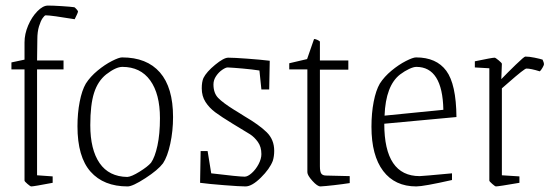

<svg xmlns="http://www.w3.org/2000/svg" viewBox="-20 -659 1983 689"><path d="M68 -11V-410H21V-435L68 -445V-507Q68 -537 81 -567.5Q94 -598 114 -618.5Q134 -639 152 -639Q170 -639 201.5 -637Q233 -635 247 -633Q250 -631 255 -625.5Q260 -620 260 -617Q260 -614 248 -590Q164 -604 144 -604Q140 -604 133 -594Q126 -584 120 -564.5Q114 -545 114 -518L113 -442H208V-410H113V-30L169 -26V-3Q101 10 92 10Q89 10 78.5 1Q68 -8 68 -11Z M258 -206Q258 -253 266 -294Q274 -335 288 -359Q304 -384 330 -405.5Q356 -427 381.5 -440Q407 -453 418 -453Q507 -453 554 -399Q601 -345 601 -239Q601 -189 591 -143Q581 -97 565 -73Q547 -49 501.5 -19.5Q456 10 438 10Q352 10 305 -43Q258 -96 258 -206ZM522 -75Q536 -95 545 -136.5Q554 -178 554 -235Q554 -322 519 -370.5Q484 -419 419 -419Q396 -419 361 -392Q331 -368 317.5 -325.5Q304 -283 304 -210Q304 -122 337.5 -73.5Q371 -25 437 -24Q452 -25 481 -43Q510 -61 522 -75Z M698 -3 700 -117H725L738 -37Q837 -25 858 -25Q869 -25 883.5 -38Q898 -51 908 -70Q918 -89 918 -106Q918 -132 905.5 -149.5Q893 -167 877.5 -177Q862 -187 815 -215Q774 -240 752.5 -256Q731 -272 717.5 -293Q704 -314 704 -342Q704 -365 710 -379Q721 -401 752 -426.5Q783 -452 799 -452Q819 -452 867 -448.5Q915 -445 948 -441L946 -338H918L911 -406Q885 -410 851.5 -413Q818 -416 797 -417Q790 -417 777.5 -408.5Q765 -400 755.5 -386Q746 -372 746 -356Q746 -325 763 -307.5Q780 -290 820 -265L838 -254L857 -242Q910 -211 937 -184.5Q964 -158 964 -118Q964 -98 959 -82Q948 -53 916 -21.5Q884 10 861 10Q841 10 784 5.5Q727 1 698 -3Z M1083 -41V-410H1018V-432L1082 -447L1107 -519Q1112 -519 1118.5 -516Q1125 -513 1128 -510V-442H1230V-409H1128V-63Q1128 -43 1133 -36Q1138 -29 1151 -29L1235 -27V-2Q1209 2 1178.5 5.5Q1148 9 1130 10Q1119 10 1101 -10Q1083 -30 1083 -41Z M1313 -204Q1313 -253 1321 -294Q1329 -335 1343 -359Q1359 -384 1385 -405.5Q1411 -427 1436.5 -440Q1462 -453 1473 -453Q1546 -453 1581.5 -405Q1617 -357 1618 -239L1359 -215Q1359 -27 1486 -27Q1495 -27 1602 -37V-13Q1500 10 1474 10Q1397 10 1355 -45.5Q1313 -101 1313 -204ZM1571 -265Q1568 -419 1474 -419Q1464 -419 1448 -411.5Q1432 -404 1416 -392Q1364 -352 1360 -244Z M1736 -11V-414L1684 -417V-439Q1746 -452 1755 -452Q1758 -452 1769.5 -442.5Q1781 -433 1781 -430L1779 -375Q1801 -398 1831 -427Q1861 -456 1865 -456Q1879 -456 1898.5 -452Q1918 -448 1927 -445Q1932 -435 1932 -428Q1932 -425 1926.5 -415.5Q1921 -406 1917 -403Q1885 -413 1869 -413Q1862 -413 1804 -362L1781 -342V-30L1844 -26V-3Q1769 10 1759 10Q1757 10 1746.5 1Q1736 -8 1736 -11Z"/></svg>

Font: Grenze ExtraLight
Style: Regular
Weight: 275
Designer: Renata Polastri
Foundry: Omnibus-Type
Version: Version 1.002; ttfautohint (v1.8)